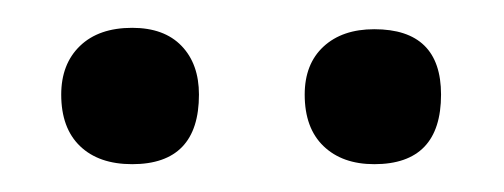

<svg xmlns="http://www.w3.org/2000/svg" viewBox="-20 -587 362 138"><path d="M75 -469Q51 -469 37.5 -482Q24 -495 24 -519Q24 -541 37.5 -554Q51 -567 75 -567Q98 -567 110.5 -554Q123 -541 123 -519Q123 -469 75 -469ZM249 -469Q226 -469 212.5 -482Q199 -495 199 -519Q199 -541 212.5 -553.5Q226 -566 249 -566Q297 -566 297 -519Q297 -469 249 -469Z"/></svg>

Font: Cormorant Light SemiBold
Style: Regular
Weight: 600
Version: Version 4.000